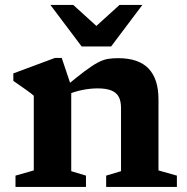

<svg xmlns="http://www.w3.org/2000/svg" viewBox="-20 -736 738 756"><path d="M260.5 -396.5V-62L318.5 -44.5V0H41V-44.5L113 -65V-359Q104.5 -367 84.5 -381.2Q64.5 -395.5 32.5 -417.5V-447L196.5 -508H223ZM398 -44.5 456.5 -62V-311.5Q456.5 -338 447.5 -354.8Q438.5 -371.5 418.2 -379.8Q398 -388 365 -388Q335.5 -388 304.8 -381.8Q274 -375.5 249.5 -365L238 -395.5Q284.5 -434 314.2 -456.2Q344 -478.5 364.8 -489.5Q385.5 -500.5 403.5 -503.8Q421.5 -507 444.5 -507Q526 -507 565 -466Q604 -425 604 -345V-65L676.5 -44.5V0H398ZM377 -618H342L450.5 -716.5H540.5L417.5 -553H301.5L178.5 -716.5H268.5Z"/></svg>

Font: Newsreader 9pt SemiBold
Style: Regular
Weight: 600
Designer: Hugues Gentile
Foundry: Production Type
Version: Version 1.003